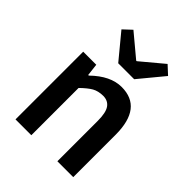

<svg xmlns="http://www.w3.org/2000/svg" viewBox="-212 -869 985 985"><g transform="rotate(45 280.0 -376.5)"><path d="M242.2 -576.2 130.9 -710.9 175.8 -752.9 297.9 -650.9H301.8L423.8 -752.9L469.2 -710.9L357.9 -576.2ZM73.2 0V-491.2H168L175.8 -424.8H180.2Q260.3 -502.9 340.8 -502.9Q491.7 -502.9 492.2 -308.1V0H377V-293Q377 -353 358.9 -378.4Q340.8 -403.8 305.7 -403.8Q270.5 -403.3 246.1 -389.6Q222.2 -376 188 -342.8V0Z"/></g></svg>

Font: SourceSansPro-Semibold
Style: Regular
Weight: 600
Designer: Paul D. Hunt
Foundry: Adobe Systems Incorporated
Version: Version 2.020;PS 2.0;hotconv 1.0.86;makeotf.lib2.5.63406